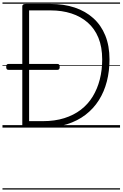

<svg xmlns="http://www.w3.org/2000/svg" viewBox="-20 -1030 989 1550"><path d="M187 0Q160 0 160 -19V-979Q160 -989 167 -993.5Q174 -998 188 -998H389Q496 -998 583 -969Q670 -940 733 -883.5Q796 -827 830 -743.5Q864 -660 864 -550Q864 -456 842.5 -372.5Q821 -289 778 -221Q735 -153 670.5 -103.5Q606 -54 520.5 -27Q435 0 327 0ZM215 -52H326Q422 -52 498.5 -76Q575 -100 632.5 -144Q690 -188 728 -250Q766 -312 785.5 -388Q805 -464 805 -550Q805 -651 774.5 -725Q744 -799 688 -848Q632 -897 556 -921.5Q480 -946 389 -946H215ZM50 -466Q38 -466 34 -472.5Q30 -479 30 -489Q30 -500 34 -507Q38 -514 50 -514H443Q454 -514 458 -507Q462 -500 462 -489Q462 -479 458 -472.5Q454 -466 443 -466ZM0 490H949V500H0ZM0 -20H949V0H0ZM0 -505H949V-500H0ZM0 -1010H949V-1000H0Z"/></svg>

Font: Playwrite PE Guides
Style: Regular
Weight: 400
Designer: Veronika Burian, José Scaglione
Foundry: TypeTogether
Version: Version 1.003